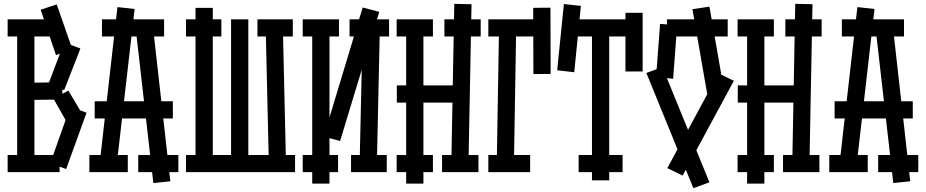

<svg xmlns="http://www.w3.org/2000/svg" viewBox="-20 -901 4847 1005"><path d="M69.8 -35.2V-765.1H160.2V-35.2ZM20 -89.8H292V0H20ZM20 -799.8H271V-710H20ZM112.8 -467.8 306.2 -470.2V-379.9L112.8 -377.9ZM232.9 -460 315.9 -679.2 400.9 -647 315.9 -429.2ZM192.9 -850.1 276.9 -877.9 358.9 -643.1 272.9 -612.8ZM259.8 -384.8 337.9 -426.8 415 -296.9 335 -252ZM243.2 -46.9 348.1 -342.8 433.1 -311 326.2 -16.1Z M475.6 -371.1H884.8V-280.8H475.6ZM501 -39.1 594.7 -863.8 684.6 -854 589.8 -28.8ZM871.6 47.9 782.7 57.1 687.5 -775.9 777.8 -786.1ZM513.7 -799.8H838.9V-710H513.7ZM447.8 -89.8H648.9V0H447.8ZM703.6 -89.8H913.6V0H703.6Z M1003.4 -859.9H1093.8V-35.2H1003.4ZM1370.6 -759.8 1460.4 -762.2 1477.5 -24.9 1387.7 -22.9ZM953.6 -710V-799.8H1138.7V-710ZM953.6 0V-89.8H1524.4V0ZM1327.6 -710V-799.8H1512.7V-710ZM1189.5 -799.8H1279.8V-35.2H1189.5Z M1614.3 60.1V-765.1H1704.6V60.1ZM1862.3 -40 1878.4 -758.8 1968.3 -756.8 1952.6 -38.1ZM1564.5 -89.8H1749.5V0H1564.5ZM1564.5 -799.8H1754.4V-710H1564.5ZM1809.6 -799.8H2016.6V-710H1809.6ZM1817.4 -89.8H2004.4V0H1817.4ZM1760.3 -163.1 1674.3 -186 1878.4 -861.8 1965.3 -838.9Z M2106 60.1V-765.1H2196.3V60.1ZM2342.3 -40 2357.9 -880.9 2448.2 -878.9 2432.1 -38.1ZM2057.1 -454.1H2405.3V-363.8H2057.1ZM2056.2 -89.8H2246.1V0H2056.2ZM2056.2 -799.8H2246.1V-710H2056.2ZM2306.2 -799.8H2496.1V-710H2306.2ZM2293.9 -89.8H2484.4V0H2293.9Z M2592.3 -766.1 2682.1 -764.2 2669.9 -34.2 2580.1 -36.1ZM2536.1 -710V-799.8H2826.2V-710ZM2536.1 0V-89.8H2754.9V0ZM2771 -859.9 2861.3 -860.8 2862.3 -514.2 2772 -513.2Z M3078.6 43V-765.1H3168.9V43ZM3008.8 -89.8H3238.8V0H3008.8ZM2961.9 -799.8H3316.9V-710H2961.9ZM3253.9 -526.9V-834H3343.8V-526.9ZM2896.5 -533.2 2931.6 -879.9 3020.5 -870.1 2985.8 -522.9Z M3682.1 -407.2 3604.5 -853 3693.4 -866.2 3771.5 -419.9ZM3609.4 84 3363.3 -519 3447.3 -549.8 3693.4 53.2ZM3553.2 18.1 3473.1 -21 3741.2 -517.1 3821.3 -478ZM3471.2 -799.8H3789.1V-710H3471.2ZM3414.1 -497.1 3435.1 -775.9 3524.4 -769 3503.4 -488.8Z M3890.6 60.1V-765.1H3981V60.1ZM4127 -40 4142.6 -880.9 4232.9 -878.9 4216.8 -38.1ZM3841.8 -454.1H4189.9V-363.8H3841.8ZM3840.8 -89.8H4030.8V0H3840.8ZM3840.8 -799.8H4030.8V-710H3840.8ZM4090.8 -799.8H4280.8V-710H4090.8ZM4078.6 -89.8H4269V0H4078.6Z M4348.6 -371.1H4757.8V-280.8H4348.6ZM4374 -39.1 4467.8 -863.8 4557.6 -854 4462.9 -28.8ZM4744.6 47.9 4655.8 57.1 4560.5 -775.9 4650.9 -786.1ZM4386.7 -799.8H4711.9V-710H4386.7ZM4320.8 -89.8H4522V0H4320.8ZM4576.7 -89.8H4786.6V0H4576.7Z"/></svg>

Font: Opir
Style: Regular
Weight: 400
Designer: Maksym Kobuzan
Version: Version 1.000;FEAKit 1.0